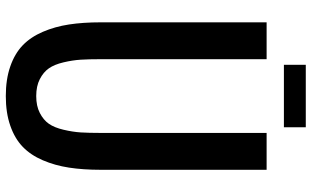

<svg xmlns="http://www.w3.org/2000/svg" viewBox="-223 -825 1057 651"><g transform="rotate(90 305.5 -499.5)"><path d="M199.7 -1007.8H411.6V-933.6H199.7ZM555.7 -312.5Q555.7 -252.4 548.3 -204.8Q541 -157.2 523.4 -116.2Q505.9 -75.2 477.8 -48.1Q449.7 -21 406.2 -5.9Q362.8 9.3 305.7 9.3Q248.5 9.3 205.1 -5.9Q161.6 -21 133.5 -48.1Q105.5 -75.2 87.9 -116.2Q70.3 -157.2 63 -204.8Q55.7 -252.4 55.7 -312.5V-875H180.7V-312.5Q180.7 -272 182.4 -244.6Q184.1 -217.3 191.4 -186.3Q198.7 -155.3 211.7 -136.7Q224.6 -118.2 248.3 -106Q272 -93.8 305.7 -93.8Q339.4 -93.8 363 -106Q386.7 -118.2 399.7 -136.7Q412.6 -155.3 419.9 -186.3Q427.2 -217.3 429 -244.6Q430.7 -272 430.7 -312.5V-875H555.7Z"/></g></svg>

Font: Oswald
Style: Stencbab
Weight: 400
Designer: Mathieu Le Lay
Foundry: Mathieu Le Lay
Version: Version 1.000